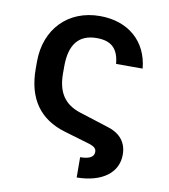

<svg xmlns="http://www.w3.org/2000/svg" viewBox="-98 -820 961 1094"><g transform="rotate(10 382.5 -272.5)"><path d="M420.1 191.8C565.7 190.3 656.2 123.9 656.2 18.5C656.2 -50.8 618.3 -99.1 546.2 -121.4L375.7 -175.8C283 -205.6 240.4 -269.5 240.4 -378.9V-419.7C240.4 -546.2 291.5 -610.4 395.6 -610.4C479.8 -610.4 521.3 -571.7 528.8 -484.4H682.5C668 -639.9 556.1 -737.2 392 -737.2C208.5 -737.2 82.7 -608.3 82.7 -419V-378.9C82.7 -203.8 160.9 -96.9 309.3 -53.3L453.1 -10.7C487.2 -0.4 498.9 11 498.9 30.5C498.9 60.4 471.2 74.2 419.4 74.6Z"/></g></svg>

Font: Karasuma Gothic
Style: Bold
Weight: 700
Designer: Rasmus Andersson / Ryoko Nishizuka
Foundry: Genbu
Version: Version 1.00